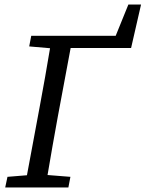

<svg xmlns="http://www.w3.org/2000/svg" viewBox="-20 -828 643 848"><path d="M3 0 13 -47 99 -54 156 -360Q180 -488 201 -615L109 -623L118 -670H491L547 -808H603L559 -616H292L235 -311Q223 -247 212 -183Q201 -119 190 -55L291 -47L282 0Z"/></svg>

Font: Source Serif 4 SmText
Style: Italic
Weight: 400
Italic angle: -12°
Designer: Frank Grießhammer
Foundry: Adobe
Version: Version 4.005;hotconv 1.1.0;makeotfexe 2.6.0